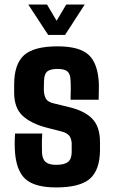

<svg xmlns="http://www.w3.org/2000/svg" viewBox="-20 -812 500 841"><path d="M226 9Q130 9 89.5 -29.5Q49 -68 45 -157Q44 -179 44.5 -198.5Q45 -218 46 -227H165Q163 -195 163.5 -175.5Q164 -156 164 -142Q166 -113 181 -101.5Q196 -90 226 -90Q261 -90 277 -102Q293 -114 294 -143Q294 -164 294 -184Q293 -204 284.5 -216Q276 -228 254 -235L184 -253Q115 -271 78.5 -305.5Q42 -340 42 -406Q42 -424 42 -441Q42 -531 85 -570Q128 -609 232 -609Q328 -609 368.5 -571.5Q409 -534 413 -446Q413 -438 413 -423.5Q413 -409 412.5 -394.5Q412 -380 412 -375H289Q290 -393 290 -420.5Q290 -448 289 -461Q288 -488 275.5 -499Q263 -510 232 -510Q200 -510 187 -499Q174 -488 173 -461Q173 -458 172.5 -448.5Q172 -439 172 -418Q173 -393 181.5 -379Q190 -365 216 -359L278 -344Q348 -328 383 -293Q418 -258 418 -190Q418 -181 418 -172Q418 -163 418 -153Q417 -66 373 -28.5Q329 9 226 9ZM104 -792H186L228 -721L270 -792H351L265 -659H191Z"/></svg>

Font: Big Shoulders Text ExtraBold
Style: Regular
Weight: 800
Designer: Patric King
Foundry: XO Type Co
Version: Version 1.000; ttfautohint (v1.8.2)